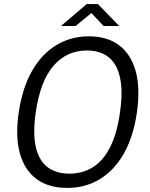

<svg xmlns="http://www.w3.org/2000/svg" viewBox="-20 -911 734 941"><path d="M309 10Q218.5 10 159.8 -33Q101 -76 77.8 -158.2Q54.5 -240.5 71.5 -358.5Q89 -478.5 136.2 -562Q183.5 -645.5 255 -689.2Q326.5 -733 416 -733Q505 -733 563.2 -689.5Q621.5 -646 644.8 -562.8Q668 -479.5 651 -360Q634 -241.5 587.2 -159Q540.5 -76.5 469.5 -33.2Q398.5 10 309 10ZM320 -60Q385.5 -60 436 -92Q486.5 -124 520 -190.2Q553.5 -256.5 568 -359.5Q583 -463 568.2 -530.5Q553.5 -598 512.2 -630.8Q471 -663.5 405.5 -663.5Q307.5 -663.5 242.5 -589Q177.5 -514.5 155 -359.5Q140.5 -257 155.5 -190.8Q170.5 -124.5 212.5 -92.2Q254.5 -60 320 -60ZM278.5 -783.5 405 -891H460L564.5 -783.5H488L428 -847L350.5 -783.5Z"/></svg>

Font: Public Sans Thin Light
Style: Italic
Weight: 300
Italic angle: -8°
Version: Version 2.001